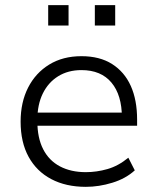

<svg xmlns="http://www.w3.org/2000/svg" viewBox="-20 -717 610 745"><path d="M313 8Q236 8 179 -22Q122 -52 91 -108.5Q60 -165 60 -245Q60 -320 89 -377Q118 -434 171 -466.5Q224 -499 296 -499Q367 -499 415 -468.5Q463 -438 487.5 -383.5Q512 -329 512 -253V-229H107V-280H473L453 -261Q453 -348 412.5 -396.5Q372 -445 296 -445Q244 -445 205.5 -421Q167 -397 146 -354Q125 -311 125 -253V-246Q125 -182 147.5 -138Q170 -94 212.5 -71.5Q255 -49 313 -49Q355 -49 397 -61Q439 -73 478 -105L503 -56Q468 -24 416 -8Q364 8 313 8ZM348 -618V-697H427V-618ZM167 -618V-697H246V-618Z"/></svg>

Font: Nunito Sans 9pt Light
Style: Regular
Weight: 300
Version: Version 3.101;gftools[0.9.27]